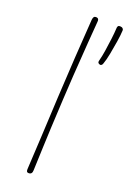

<svg xmlns="http://www.w3.org/2000/svg" viewBox="-158 -874 631 939"><g transform="rotate(20 157.5 -405.0)"><path d="M155 -799Q156 -810 159.5 -815Q163 -820 170 -820Q176 -820 179.5 -818Q183 -816 184.5 -811.5Q186 -807 185 -799Q182 -758 176.5 -689.5Q171 -621 164 -511Q157 -401 149 -236Q147 -183 144.5 -130Q142 -77 140 -12Q140 -1 135.5 4.5Q131 10 122 10Q114 10 111.5 5Q109 0 110 -10Q115 -90 119.5 -186Q124 -282 129.5 -387Q135 -492 141.5 -597Q148 -702 155 -799ZM264 -609Q258 -612 257 -616Q256 -620 258 -627Q264 -649 269 -681.5Q274 -714 278 -746.5Q282 -779 283 -801Q283 -808 285.5 -813Q288 -818 297 -818Q306 -818 311 -813Q316 -808 315 -801Q314 -778 308.5 -743Q303 -708 296.5 -674.5Q290 -641 282 -619Q280 -612 275 -609Q270 -606 264 -609Z"/></g></svg>

Font: Playpen Sans Thin
Style: Regular
Weight: 250
Designer: Laura Meseguer, Veronika Burian, José Scaglione
Foundry: TypeTogether
Version: Version 1.001